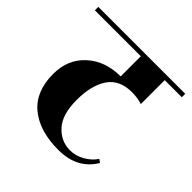

<svg xmlns="http://www.w3.org/2000/svg" viewBox="-163 -690 795 795"><g transform="rotate(45 234.5 -292.0)"><path d="M389 -540V-400Q360 -409 329 -409Q256 -409 222.5 -359.5Q189 -310 189 -224.5Q189 -139 226.5 -98Q264 -57 317 -57Q350 -57 380.5 -74.5Q411 -92 428 -118L442 -108Q392 -24 281.5 -24Q171 -24 107.5 -76.5Q44 -129 44 -232Q44 -317 101.5 -369.5Q159 -422 249 -422V-540H-20V-560H489V-540Z"/></g></svg>

Font: Rozha One
Style: Regular
Weight: 400
Designer: Tim Donaldson, Indian Type Foundry
Foundry: Indian Type Foundry
Version: Version 1.301;PS 1.0;hotconv 1.0.78;makeotf.lib2.5.61930; tt